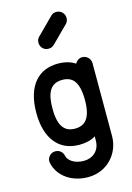

<svg xmlns="http://www.w3.org/2000/svg" viewBox="-147 -884 799 1158"><g transform="rotate(-15 252.5 -304.5)"><path d="M254.4 -506.8C195.8 -506.8 145 -487.3 109.4 -445.8C73.7 -404.3 51.8 -341.3 51.8 -253.4C51.8 -170.9 71.3 -107.4 106.4 -64.9C141.1 -22 191.9 0 254.4 0C291.5 0 328.6 -7.8 355.5 -25.4V0C355.5 65.9 308.6 100.6 254.4 100.6C190.9 100.6 155.8 66.4 151.9 39.6C146.5 16.6 127 0 101.6 0C74.2 0 51.8 23.9 51.8 48.8C51.8 52.7 52.2 56.6 53.2 61C73.2 148.9 157.2 202.1 254.4 202.1C376.5 202.1 457 106.4 457 0V-228V-253.4V-456.1C457 -482.4 434.1 -506.3 406.2 -506.3C385.3 -506.3 370.1 -494.1 360.8 -478C333 -497.1 294.9 -506.8 254.4 -506.8ZM327.1 -374C346.7 -348.1 355.5 -306.2 355.5 -253.4C355.5 -194.3 345.2 -157.2 327.6 -133.8C309.6 -109.9 283.7 -101.1 254.4 -101.1C224.6 -101.1 198.7 -109.4 181.2 -132.8C163.1 -155.8 152.8 -193.4 152.8 -253.4C152.8 -343.3 174.8 -405.3 254.4 -405.3C285.6 -405.3 311 -395 327.1 -374ZM311 -673.3 361.8 -724.1C371.6 -732.9 376.5 -745.1 376.5 -760.3C376.5 -787.6 353.5 -810.5 326.2 -810.5C311 -810.5 299.3 -805.7 290 -795.4L189 -694.3C178.7 -684.6 173.8 -672.4 173.8 -658.2C173.8 -629.4 195.3 -607.9 224.1 -607.9C238.3 -607.9 250.5 -612.8 260.3 -623Z"/></g></svg>

Font: LOB TGL 0-17
Style: Regular
Weight: 400
Designer: Peter Wiegel + adaptations and expanded glyphset by Studio LOB
Foundry: Peter Wiegel + adaptations and expanded glyphset by Studio LOB
Version: Version 1.003;Glyphs 3.1.2 (3151)